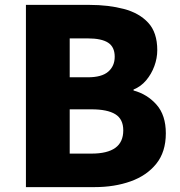

<svg xmlns="http://www.w3.org/2000/svg" viewBox="-20 -765 735 785"><path d="M86 0V-745H346Q423 -745 486 -728.5Q549 -712 586 -672Q623 -632 623 -560Q623 -527 611 -494.5Q599 -462 577.5 -436.5Q556 -411 526 -399V-395Q582 -380 620 -337Q658 -294 658 -220Q658 -144 619 -95.5Q580 -47 514 -23.5Q448 0 367 0ZM265 -449H339Q396 -449 422.5 -472Q449 -495 449 -533Q449 -573 422 -590.5Q395 -608 339 -608H265ZM265 -137H354Q419 -137 451.5 -160.5Q484 -184 484 -232Q484 -278 451.5 -298Q419 -318 354 -318H265Z"/></svg>

Font: Noto Sans JP Thin Black
Style: Regular
Weight: 900
Version: Version 2.004-H2;hotconv 1.0.118;makeotfexe 2.5.65603